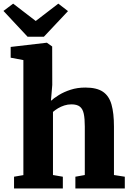

<svg xmlns="http://www.w3.org/2000/svg" viewBox="-44 -1060 735 1080"><path d="M87.5 -75V-722L16 -735.5V-796L217.5 -819.5H220L249.5 -798.5L250 -582L242.5 -493Q259 -508 287.2 -525.5Q315.5 -543 353.2 -555.2Q391 -567.5 436 -567.5Q500 -567.5 534.8 -544Q569.5 -520.5 583.2 -472Q597 -423.5 597 -348.5V-75.5L658 -66V0H380V-66L433 -75.5V-348Q433 -392.5 427.2 -420Q421.5 -447.5 405.2 -460.2Q389 -473 357.5 -473Q337 -473 317.8 -466.8Q298.5 -460.5 282.2 -450.8Q266 -441 254 -430.5V-75.5L309.5 -66V0H35V-66ZM111 -853.5 -24.5 -998.5 30 -1039.5 157 -942 284 -1039.5 338.5 -997.5 203 -853.5Z"/></svg>

Font: Merriweather Light 18pt Black
Style: Regular
Weight: 900
Version: Version 2.100